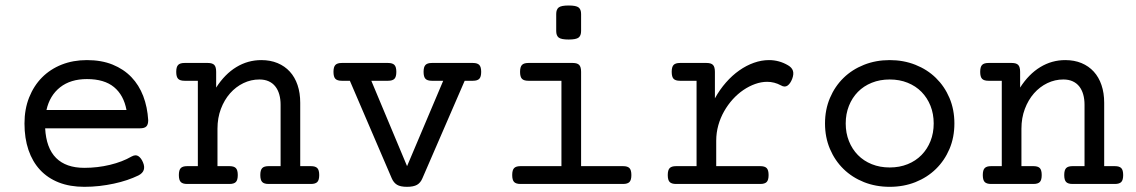

<svg xmlns="http://www.w3.org/2000/svg" viewBox="-20 -686 4237 716"><path d="M148.4 -207.5Q152.3 -133.8 189.2 -96.9Q226.1 -60.1 294.4 -60.1Q343.8 -60.1 390.1 -71.3Q436.5 -82.5 470.2 -102.1Q485.8 -110.8 496.3 -103.5Q506.8 -96.2 513.2 -80.6Q520 -64.9 516.1 -52.5Q512.2 -40 496.1 -31.7Q477.1 -22.5 453.9 -14.6Q430.7 -6.8 404.5 -1.2Q378.4 4.4 350.6 7.6Q322.8 10.7 294.4 10.7Q240.7 10.7 199.2 -5.6Q157.7 -22 129.4 -52.5Q101.1 -83 86.2 -126.7Q71.3 -170.4 71.3 -225.6Q71.3 -278.8 88.6 -322.5Q106 -366.2 136.7 -397.2Q167.5 -428.2 210.2 -445.1Q252.9 -461.9 304.2 -461.9Q358.4 -461.9 399.9 -445.1Q441.4 -428.2 470 -398.4Q498.5 -368.7 514.2 -327.6Q529.8 -286.6 532.7 -237.8Q532.7 -221.2 525.6 -214.4Q518.6 -207.5 502 -207.5ZM304.2 -391.1Q243.2 -391.1 204.3 -360.6Q165.5 -330.1 153.3 -275.9H451.7Q441.4 -331.1 405.3 -361.1Q369.1 -391.1 304.2 -391.1Z M717.8 -384.8H668Q651.4 -384.8 644.3 -392.1Q637.2 -399.4 637.2 -418Q637.2 -436.5 644.3 -443.8Q651.4 -451.2 668 -451.2H755.4Q772 -451.2 779.1 -443.8Q786.1 -436.5 786.1 -418V-359.4Q818.4 -409.7 861.3 -435.8Q904.3 -461.9 954.6 -461.9Q988.3 -461.9 1015.1 -450.7Q1042 -439.5 1060.8 -418.9Q1079.6 -398.4 1089.6 -368.9Q1099.6 -339.4 1099.6 -302.7V-66.4H1139.6Q1156.2 -66.4 1163.3 -59.1Q1170.4 -51.8 1170.4 -33.2Q1170.4 -14.6 1163.3 -7.3Q1156.2 0 1139.6 0H981.4Q964.8 0 957.8 -7.3Q950.7 -14.6 950.7 -33.2Q950.7 -51.8 957.8 -59.1Q964.8 -66.4 981.4 -66.4H1026.4V-295.4Q1026.4 -316.4 1021.5 -333.7Q1016.6 -351.1 1006.8 -363.5Q997.1 -376 982.2 -382.8Q967.3 -389.6 947.3 -389.6Q916 -389.6 887.7 -376Q859.4 -362.3 837.9 -337.9Q816.4 -313.5 803.7 -279.8Q791 -246.1 791 -206.1V-66.4H835.9Q852.5 -66.4 859.6 -59.1Q866.7 -51.8 866.7 -33.2Q866.7 -14.6 859.6 -7.3Q852.5 0 835.9 0H677.7Q661.1 0 654.1 -7.3Q647 -14.6 647 -33.2Q647 -51.8 654.1 -59.1Q661.1 -66.4 677.7 -66.4H717.8Z M1254.4 -384.8Q1237.8 -384.8 1230.7 -392.1Q1223.6 -399.4 1223.6 -418Q1223.6 -436.5 1230.7 -443.8Q1237.8 -451.2 1254.4 -451.2H1427.2Q1443.8 -451.2 1450.9 -443.8Q1458 -436.5 1458 -418Q1458 -399.4 1450.9 -392.1Q1443.8 -384.8 1427.2 -384.8H1364.7L1498 -66.4L1632.8 -384.8H1590.3Q1573.7 -384.8 1566.7 -392.1Q1559.6 -399.4 1559.6 -418Q1559.6 -436.5 1566.7 -443.8Q1573.7 -451.2 1590.3 -451.2H1743.7Q1760.3 -451.2 1767.3 -443.8Q1774.4 -436.5 1774.4 -418Q1774.4 -399.4 1767.3 -392.1Q1760.3 -384.8 1743.7 -384.8H1712.9L1555.2 -21Q1548.3 -4.4 1535.2 3.2Q1522 10.7 1497.6 10.7Q1473.1 10.7 1460.4 2.9Q1447.8 -4.9 1440.9 -21L1284.7 -384.8Z M2073.7 -384.8H1950.2Q1933.6 -384.8 1926.5 -392.1Q1919.4 -399.4 1919.4 -418Q1919.4 -436.5 1926.5 -443.8Q1933.6 -451.2 1950.2 -451.2H2116.2Q2132.8 -451.2 2139.9 -443.8Q2147 -436.5 2147 -418V-66.4H2303.7Q2320.3 -66.4 2327.4 -59.1Q2334.5 -51.8 2334.5 -33.2Q2334.5 -14.6 2327.4 -7.3Q2320.3 0 2303.7 0H1920.9Q1904.3 0 1897.2 -7.3Q1890.1 -14.6 1890.1 -33.2Q1890.1 -51.8 1897.2 -59.1Q1904.3 -66.4 1920.9 -66.4H2073.7ZM2147 -570.3Q2147 -553.2 2137.7 -545.9Q2128.4 -538.6 2100.6 -538.6Q2072.8 -538.6 2063.5 -545.9Q2054.2 -553.2 2054.2 -570.3V-633.8Q2054.2 -650.9 2063.5 -658.2Q2072.8 -665.5 2100.6 -665.5Q2128.4 -665.5 2137.7 -658.2Q2147 -650.9 2147 -633.8Z M2577.6 -384.8H2515.6Q2499 -384.8 2491.9 -392.1Q2484.9 -399.4 2484.9 -418Q2484.9 -436.5 2491.9 -443.8Q2499 -451.2 2515.6 -451.2H2615.2Q2631.8 -451.2 2638.9 -443.8Q2646 -436.5 2646 -418V-319.3Q2664.1 -352.1 2687.3 -378.4Q2710.4 -404.8 2736.8 -423.3Q2763.2 -441.9 2791.5 -451.9Q2819.8 -461.9 2847.7 -461.9Q2885.7 -461.9 2918.9 -442.4Q2933.1 -434.1 2937 -421.9Q2940.9 -409.7 2934.1 -391.6Q2927.2 -374 2916.7 -366.7Q2906.2 -359.4 2892.1 -367.7Q2867.7 -380.9 2840.8 -380.9Q2818.8 -380.9 2796.1 -372.8Q2773.4 -364.7 2752.2 -350.3Q2731 -335.9 2712.6 -315.7Q2694.3 -295.4 2680.4 -271Q2666.5 -246.6 2658.7 -218.8Q2650.9 -190.9 2650.9 -161.1V-66.4H2815.4Q2832 -66.4 2839.1 -59.1Q2846.2 -51.8 2846.2 -33.2Q2846.2 -14.6 2839.1 -7.3Q2832 0 2815.4 0H2501Q2484.4 0 2477.3 -7.3Q2470.2 -14.6 2470.2 -33.2Q2470.2 -51.8 2477.3 -59.1Q2484.4 -66.4 2501 -66.4H2577.6Z M3056.6 -225.6Q3056.6 -277.3 3075 -320.6Q3093.3 -363.8 3125.5 -395.3Q3157.7 -426.8 3201.9 -444.3Q3246.1 -461.9 3297.9 -461.9Q3349.6 -461.9 3393.8 -444.3Q3438 -426.8 3470.2 -395.3Q3502.4 -363.8 3520.8 -320.6Q3539.1 -277.3 3539.1 -225.6Q3539.1 -173.8 3520.8 -130.6Q3502.4 -87.4 3470.2 -55.9Q3438 -24.4 3393.8 -6.8Q3349.6 10.7 3297.9 10.7Q3246.1 10.7 3201.9 -6.8Q3157.7 -24.4 3125.5 -55.9Q3093.3 -87.4 3075 -130.6Q3056.6 -173.8 3056.6 -225.6ZM3133.8 -225.6Q3133.8 -189.9 3145.8 -159.9Q3157.7 -129.9 3179.2 -107.9Q3200.7 -85.9 3231 -73.7Q3261.2 -61.5 3297.9 -61.5Q3334.5 -61.5 3364.7 -73.7Q3395 -85.9 3416.5 -107.9Q3438 -129.9 3450 -159.9Q3461.9 -189.9 3461.9 -225.6Q3461.9 -261.2 3450 -291.3Q3438 -321.3 3416.5 -343.3Q3395 -365.2 3364.7 -377.4Q3334.5 -389.6 3297.9 -389.6Q3261.2 -389.6 3231 -377.4Q3200.7 -365.2 3179.2 -343.3Q3157.7 -321.3 3145.8 -291.3Q3133.8 -261.2 3133.8 -225.6Z M3715.8 -384.8H3666Q3649.4 -384.8 3642.3 -392.1Q3635.3 -399.4 3635.3 -418Q3635.3 -436.5 3642.3 -443.8Q3649.4 -451.2 3666 -451.2H3753.4Q3770 -451.2 3777.1 -443.8Q3784.2 -436.5 3784.2 -418V-359.4Q3816.4 -409.7 3859.4 -435.8Q3902.3 -461.9 3952.6 -461.9Q3986.3 -461.9 4013.2 -450.7Q4040 -439.5 4058.8 -418.9Q4077.6 -398.4 4087.6 -368.9Q4097.7 -339.4 4097.7 -302.7V-66.4H4137.7Q4154.3 -66.4 4161.4 -59.1Q4168.5 -51.8 4168.5 -33.2Q4168.5 -14.6 4161.4 -7.3Q4154.3 0 4137.7 0H3979.5Q3962.9 0 3955.8 -7.3Q3948.7 -14.6 3948.7 -33.2Q3948.7 -51.8 3955.8 -59.1Q3962.9 -66.4 3979.5 -66.4H4024.4V-295.4Q4024.4 -316.4 4019.5 -333.7Q4014.6 -351.1 4004.9 -363.5Q3995.1 -376 3980.2 -382.8Q3965.3 -389.6 3945.3 -389.6Q3914.1 -389.6 3885.7 -376Q3857.4 -362.3 3835.9 -337.9Q3814.5 -313.5 3801.8 -279.8Q3789.1 -246.1 3789.1 -206.1V-66.4H3834Q3850.6 -66.4 3857.7 -59.1Q3864.7 -51.8 3864.7 -33.2Q3864.7 -14.6 3857.7 -7.3Q3850.6 0 3834 0H3675.8Q3659.2 0 3652.1 -7.3Q3645 -14.6 3645 -33.2Q3645 -51.8 3652.1 -59.1Q3659.2 -66.4 3675.8 -66.4H3715.8Z"/></svg>

Font: Courier Prime
Style: Regular
Weight: 400
Designer: Alan Dague-Greene
Foundry: Quote-Unquote Apps
Version: Version 1.203